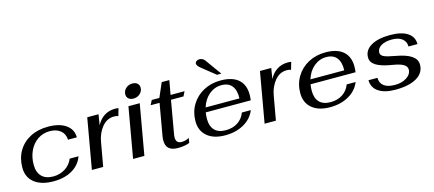

<svg xmlns="http://www.w3.org/2000/svg" viewBox="-54 -1270 4080 1805"><g transform="rotate(-15 1985.5 -367.0)"><path d="M44 -190Q44 -281 85.5 -351.5Q127 -422 202 -461Q277 -500 375 -500Q485 -500 548.5 -456Q612 -412 613 -333H527Q524 -391 484.5 -423Q445 -455 380 -455Q315 -455 263.5 -420.5Q212 -386 183 -325Q154 -264 154 -188Q154 -115 193 -75Q232 -35 305 -35Q369 -35 420.5 -67Q472 -99 496 -157H582Q554 -78 479 -34Q404 10 296 10Q178 10 111 -42.5Q44 -95 44 -190Z M756 -490H866L849 -386Q877 -441 923 -470.5Q969 -500 1029 -500Q1054 -500 1062 -496L1041 -424Q1028 -432 1001 -432Q931 -432 883 -373.5Q835 -315 821 -231L780 0H670Z M1157 -604Q1157 -639 1183.5 -663Q1210 -687 1247 -687Q1277 -687 1295 -671.5Q1313 -656 1313 -630Q1313 -595 1286.5 -571Q1260 -547 1222 -547Q1193 -547 1175 -562.5Q1157 -578 1157 -604ZM1157 -490H1267L1181 0H1071Z M1390 -93Q1390 -116 1394 -137L1448 -445H1361L1384 -490H1458L1518 -628H1592L1567 -490H1703L1681 -445H1559L1503 -124Q1500 -108 1500 -93Q1500 -36 1554 -36Q1590 -36 1628 -55L1620 -9Q1575 10 1505 10Q1390 10 1390 -93Z M1839 -182Q1839 -112 1875.5 -73.5Q1912 -35 1984 -35Q2052 -35 2101 -67Q2150 -99 2172 -157H2259Q2227 -78 2149 -34Q2071 10 1968 10Q1855 10 1792 -43.5Q1729 -97 1729 -190Q1729 -278 1771.5 -349Q1814 -420 1888.5 -460Q1963 -500 2056 -500Q2168 -500 2227 -449Q2286 -398 2286 -302Q2286 -273 2282 -246H1844Q1839 -213 1839 -182ZM1855 -291H2184Q2187 -370 2153.5 -412.5Q2120 -455 2052 -455Q1984 -455 1931 -410.5Q1878 -366 1855 -291ZM1904 -667Q1873 -693 1873 -712Q1873 -725 1885 -734.5Q1897 -744 1914 -744Q1948 -744 1968 -716L2080 -560H2038Z M2437 -490H2547L2530 -386Q2558 -441 2604 -470.5Q2650 -500 2710 -500Q2735 -500 2743 -496L2722 -424Q2709 -432 2682 -432Q2612 -432 2564 -373.5Q2516 -315 2502 -231L2461 0H2351Z M2859 -182Q2859 -112 2895.5 -73.5Q2932 -35 3004 -35Q3072 -35 3121 -67Q3170 -99 3192 -157H3279Q3247 -78 3169 -34Q3091 10 2988 10Q2875 10 2812 -43.5Q2749 -97 2749 -190Q2749 -278 2791.5 -349Q2834 -420 2908.5 -460Q2983 -500 3076 -500Q3188 -500 3247 -449Q3306 -398 3306 -302Q3306 -273 3302 -246H2864Q2859 -213 2859 -182ZM2875 -291H3204Q3207 -370 3173.5 -412.5Q3140 -455 3072 -455Q3004 -455 2951 -410.5Q2898 -366 2875 -291Z M3400 -142H3487Q3488 -90 3524 -62.5Q3560 -35 3630 -35Q3700 -35 3746 -66Q3792 -97 3792 -143Q3792 -172 3760 -191.5Q3728 -211 3660 -222Q3551 -239 3501 -270Q3451 -301 3451 -349Q3451 -420 3519 -460Q3587 -500 3705 -500Q3814 -500 3873.5 -461.5Q3933 -423 3933 -351H3846Q3845 -400 3809.5 -427.5Q3774 -455 3711 -455Q3645 -455 3605 -430.5Q3565 -406 3565 -366Q3565 -340 3594.5 -325.5Q3624 -311 3704 -297Q3807 -279 3856.5 -245Q3906 -211 3906 -159Q3906 -79 3831.5 -34.5Q3757 10 3623 10Q3519 10 3460 -29.5Q3401 -69 3400 -142Z"/></g></svg>

Font: Fahkwang Medium
Style: Italic
Weight: 500
Italic angle: -10°
Version: Version 1.000; ttfautohint (v1.6)